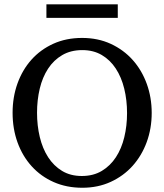

<svg xmlns="http://www.w3.org/2000/svg" viewBox="-20 -865 771 901"><path d="M576.2 -334Q576.2 -395 563 -449Q549.8 -502.9 523.4 -543.2Q497.1 -583.5 457.8 -606.7Q418.5 -629.9 366.2 -629.9Q312 -629.9 272 -606.4Q231.9 -583 205.6 -542.7Q179.2 -502.4 166.5 -449Q153.8 -395.5 153.8 -335.9Q153.8 -275.9 166.7 -221.9Q179.7 -168 205.8 -127.4Q231.9 -86.9 271.2 -63Q310.5 -39.1 363.8 -39.1Q418 -39.1 457.8 -63Q497.6 -86.9 523.9 -127.2Q550.3 -167.5 563.2 -220.9Q576.2 -274.4 576.2 -334ZM691.9 -335Q691.9 -262.2 668.5 -198.2Q645 -134.3 602.3 -86.7Q559.6 -39.1 499.5 -11.5Q439.5 16.1 366.2 16.1Q292.5 16.1 232.2 -10.5Q171.9 -37.1 128.9 -84.5Q85.9 -131.8 62.5 -196Q39.1 -260.3 39.1 -335.9Q39.1 -409.2 62 -473.1Q85 -537.1 127.4 -584.7Q169.9 -632.3 230.2 -659.7Q290.5 -687 365.2 -687Q439.5 -687 499.8 -659.2Q560.1 -631.3 602.8 -583.5Q645.5 -535.6 668.7 -471.7Q691.9 -407.7 691.9 -335ZM197.8 -781.2V-844.7H532.7V-781.2Z"/></svg>

Font: Charis SIL Phon
Style: Regular
Weight: 400
Foundry: SIL International
Version: Version 5.000